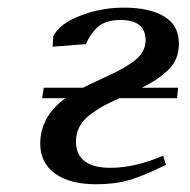

<svg xmlns="http://www.w3.org/2000/svg" viewBox="-20 -474 497 501"><path d="M85 -99.1Q85 -169.9 150.9 -217.8H89.8L94.2 -245.1H196.8Q212.4 -253.4 241.9 -266.8Q271.5 -280.3 288.1 -288.8Q304.7 -297.4 323.5 -310.1Q342.3 -322.8 351.1 -337.2Q359.9 -351.6 359.9 -369.1Q359.9 -421.9 293.9 -421.9Q273.9 -421.9 258.5 -416.7Q243.2 -411.6 232.9 -401.6Q222.7 -391.6 216.6 -382.1Q210.4 -372.6 204.1 -358.9L117.2 -352.1L119.1 -378.9Q134.8 -412.1 189.5 -433.1Q244.1 -454.1 303.2 -454.1Q369.6 -454.1 408.2 -431.2Q446.8 -408.2 446.8 -359.9Q446.8 -338.9 439.7 -321.5Q432.6 -304.2 418 -290.5Q403.3 -276.9 387.9 -266.6Q372.6 -256.3 350.1 -245.1H444.8L441.9 -217.8H292Q265.1 -206.1 248 -196.5Q231 -187 213.1 -173.1Q195.3 -159.2 186.8 -142.1Q178.2 -125 178.2 -104Q178.2 -70.8 200.9 -53.5Q223.6 -36.1 267.1 -36.1Q333 -36.1 405.8 -67.9L413.1 -43.9Q355 -15.1 317.4 -4.2Q279.8 6.8 231 6.8Q162.1 6.8 123.5 -21.2Q85 -49.3 85 -99.1Z"/></svg>

Font: Dehuti
Style: Bold-Italic
Weight: 700
Version: Version 1.2